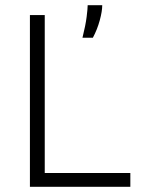

<svg xmlns="http://www.w3.org/2000/svg" viewBox="-20 -718 548 738"><path d="M95 0V-660H152V-53H481V0ZM297 -573Q309 -621 313 -653Q317 -685 317 -698H373Q373 -675 363.5 -640Q354 -605 337 -573Z"/></svg>

Font: Bricolage Grotesque 12pt ExtraLight
Style: Regular
Weight: 200
Designer: Mathieu Triay
Foundry: Atelier Triay
Version: Version 1.001; ttfautohint (v1.8.4.7-5d5b);gftools[0.9.33.de